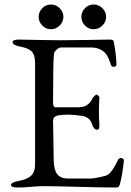

<svg xmlns="http://www.w3.org/2000/svg" viewBox="-20 -829 581 854"><path d="M358 -792.5Q374 -809 396.5 -809Q419 -809 435.5 -792.5Q452 -776 452 -754Q452 -732 435.5 -715.5Q419 -699 396.5 -699Q374 -699 358 -715.5Q342 -732 342 -754Q342 -776 358 -792.5ZM168 -792.5Q184 -809 206.5 -809Q229 -809 245.5 -792.5Q262 -776 262 -754Q262 -732 245.5 -715.5Q229 -699 206.5 -699Q184 -699 168 -715.5Q152 -732 152 -754Q152 -776 168 -792.5ZM216 -374Q216 -352 226 -352H330Q358 -352 374 -367Q385 -377 391 -391Q393 -395 399.5 -401.5Q406 -408 409 -408Q413 -408 418 -403Q423 -398 422 -392Q418 -345 422 -269Q422 -252 413 -252Q397 -252 390 -275Q379 -310 343 -314Q280 -323 240 -316Q215 -311 216 -291Q216 -266 219 -113Q220 -74 234.5 -54.5Q249 -35 282 -35H386Q394 -35 424 -41Q454 -47 462 -53Q481 -68 504 -116Q509 -127 518 -126Q524 -126 528 -122.5Q532 -119 531 -114Q525 -56 514 -12Q510 5 500 5Q433 5 326.5 2Q220 -1 173 -1Q152 -1 119 2Q86 5 58 5Q29 5 29 -6Q29 -18 62 -24Q101 -31 118.5 -47.5Q136 -64 136 -99V-549Q136 -584 121.5 -599.5Q107 -615 69 -622Q36 -628 36 -642Q36 -653 65 -653Q88 -653 168 -651Q237 -649 350 -651Q463 -653 468 -653Q485 -653 486 -644Q497 -586 498 -541Q498 -532 484 -532Q476 -532 473 -542Q461 -578 450 -591Q426 -618 383 -618H252Q243 -618 232 -608.5Q221 -599 220 -588Q216 -556 216 -374Z"/></svg>

Font: EB Garamond
Style: SC
Weight: 400
Version: Version 000.010